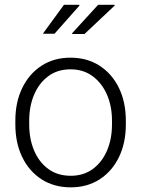

<svg xmlns="http://www.w3.org/2000/svg" viewBox="-20 -782 597 812"><path d="M279.3 10.3Q208.5 10.3 155.8 -23.7Q103 -57.6 74 -117.7Q44.9 -177.7 44.9 -255.9V-272Q44.9 -349.6 74 -409.7Q103 -469.7 155.5 -503.9Q208 -538.1 278.3 -538.1Q348.6 -538.1 401.4 -503.9Q454.1 -469.7 483.2 -409.7Q512.2 -349.6 512.2 -272V-255.9Q512.2 -177.7 483.2 -117.7Q454.1 -57.6 401.6 -23.7Q349.1 10.3 279.3 10.3ZM279.3 -38.6Q333.5 -38.6 372.6 -67.4Q411.6 -96.2 432.6 -145.3Q453.6 -194.3 453.6 -255.9V-272Q453.6 -332.5 432.4 -381.6Q411.1 -430.7 371.8 -459.7Q332.5 -488.8 278.3 -488.8Q223.1 -488.8 184.1 -459.7Q145 -430.7 124.3 -381.6Q103.5 -332.5 103.5 -272V-255.9Q103.5 -194.3 124.3 -145.3Q145 -96.2 184.3 -67.4Q223.6 -38.6 279.3 -38.6ZM285.6 -638.2 284.7 -641.1 395 -761.7H464.4L465.3 -758.8L337.4 -638.2ZM164.1 -639.2 162.1 -640.6 250.5 -761.7H314.9L316.4 -758.8L210.4 -639.2Z"/></svg>

Font: Roboto Slab Light
Style: Regular
Weight: 300
Designer: Google
Version: Version 2.000; ttfautohint (v1.8.1.43-b0c9)